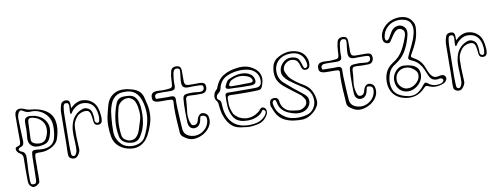

<svg xmlns="http://www.w3.org/2000/svg" viewBox="-69 -997 4372 1669"><g transform="rotate(-10 2117.0 -162.5)"><path d="M173 132Q173 156 173.5 180.5Q174 205 173 228Q172 238 171.5 248.5Q171 259 165 264Q155 273 142 280.5Q129 288 117 288Q107 288 96 279Q85 270 80 261Q75 250 74 236Q73 222 73 209Q72 163 72.5 116.5Q73 70 74 24Q74 10 68 -1.5Q62 -13 47 -21Q33 -28 24 -44Q17 -56 19 -68Q21 -80 37 -83Q61 -89 64 -102Q67 -115 67 -131Q67 -184 66.5 -238Q66 -292 67 -346Q67 -387 92 -399Q117 -411 158 -392Q179 -382 198 -381Q292 -374 348.5 -332.5Q405 -291 407 -208Q408 -177 402 -147Q396 -117 386 -88Q378 -63 354 -42.5Q330 -22 298 -10.5Q266 1 233 1Q204 0 192 2Q180 4 177.5 14.5Q175 25 174 51V132ZM93 151V229Q94 240 96 251.5Q98 263 117 264Q136 265 141 254.5Q146 244 146 231Q147 181 148.5 131.5Q150 82 150 33Q151 1 155 -12.5Q159 -26 176 -27.5Q193 -29 231 -24Q281 -19 317.5 -39Q354 -59 364 -104Q376 -155 375 -205Q375 -253 350.5 -289.5Q326 -326 285.5 -346Q245 -366 197 -362Q184 -361 169 -365.5Q154 -370 143 -377Q126 -391 115 -386.5Q104 -382 97 -368Q87 -345 87 -317Q88 -268 90 -218.5Q92 -169 94 -119Q94 -103 88 -90.5Q82 -78 60 -72Q55 -71 49.5 -65Q44 -59 43 -54Q43 -50 48.5 -44Q54 -38 59 -36Q85 -28 93 -11Q101 6 99 26Q98 57 96.5 89Q95 121 93 151ZM139 -228Q139 -241 138.5 -254Q138 -267 139 -280Q140 -331 198 -325Q245 -321 279 -299.5Q313 -278 330 -244Q347 -210 340 -167Q339 -158 336 -148.5Q333 -139 331 -130Q319 -87 294 -71Q269 -55 219 -53Q175 -52 152 -77.5Q129 -103 134 -147Q136 -161 137 -180Q138 -199 139 -213.5Q140 -228 139 -228ZM314 -176Q319 -227 290.5 -261Q262 -295 218 -305Q191 -312 180 -305.5Q169 -299 167 -275Q165 -238 164 -201.5Q163 -165 161 -127Q160 -108 170 -97.5Q180 -87 200 -81Q276 -62 299 -123Q311 -147 314 -176Z M555 -331Q581 -356 609 -369.5Q637 -383 667 -381Q723 -377 758.5 -339.5Q794 -302 799 -224Q801 -214 800.5 -204Q800 -194 799 -185Q798 -167 788 -157Q778 -147 761 -148Q728 -148 725 -184Q724 -199 722 -214Q720 -229 717 -244Q710 -280 684 -283.5Q658 -287 632 -276Q607 -266 592 -246.5Q577 -227 566 -203Q559 -186 557.5 -152Q556 -118 557 -79.5Q558 -41 560 -9.5Q562 22 562 35Q562 51 551 70Q540 89 526 99Q515 106 499.5 104.5Q484 103 472.5 94.5Q461 86 459 73Q457 55 457.5 33.5Q458 12 459 -5Q460 -30 460 -68Q460 -106 460.5 -147.5Q461 -189 461.5 -227Q462 -265 462 -291.5Q462 -318 463 -325Q464 -338 468 -354Q472 -370 477 -383Q484 -398 500.5 -403Q517 -408 532 -404Q548 -400 552 -385Q556 -370 555 -356ZM548 -283Q542 -279 540.5 -284Q539 -289 539 -297Q539 -305 539 -309Q539 -320 540.5 -330.5Q542 -341 542 -351Q542 -362 538 -371Q534 -380 521 -381Q508 -383 501.5 -375.5Q495 -368 493 -356Q491 -341 489 -326Q487 -311 487 -296Q486 -227 485 -158.5Q484 -90 483 -22Q483 -1 483.5 21Q484 43 486 65Q488 78 500.5 82Q513 86 521 76Q535 59 537 33Q539 -8 536 -50.5Q533 -93 535 -135Q538 -179 553.5 -217Q569 -255 605 -283Q627 -299 651.5 -306.5Q676 -314 701 -300Q724 -287 730 -263Q736 -239 737 -214Q738 -206 737 -197.5Q736 -189 738 -181Q740 -176 746 -171Q752 -166 757 -165Q762 -164 768.5 -169Q775 -174 776 -178Q778 -191 779.5 -204Q781 -217 779 -230Q774 -295 739.5 -327Q705 -359 648 -355Q638 -354 622 -348Q606 -342 593 -332Q568 -313 560 -299.5Q552 -286 548 -283Z M1220 -201Q1225 -138 1208.5 -84Q1192 -30 1166 19Q1140 67 1098.5 90Q1057 113 1007 106Q945 98 904 63Q863 28 854 -26Q846 -72 845.5 -118.5Q845 -165 855 -211Q861 -236 866 -257.5Q871 -279 878 -301Q894 -359 938.5 -388.5Q983 -418 1044 -411Q1060 -410 1076 -406Q1092 -402 1107 -398Q1144 -388 1168 -365Q1192 -342 1199 -305Q1206 -276 1212.5 -249Q1219 -222 1220 -201ZM885 -179Q882 -152 881 -124Q880 -96 880 -67Q879 -6 923 43Q943 66 973.5 76.5Q1004 87 1036.5 85Q1069 83 1096.5 69Q1124 55 1138 28Q1171 -34 1186 -101Q1201 -168 1188 -239Q1180 -285 1162 -320Q1144 -355 1110.5 -374Q1077 -393 1019 -389Q982 -387 956.5 -368.5Q931 -350 915 -318Q910 -307 906 -295Q902 -283 898 -270Q895 -261 892 -242Q889 -223 887.5 -204.5Q886 -186 885 -179ZM1155 -200Q1157 -142 1145.5 -87Q1134 -32 1102 17Q1086 42 1062.5 51.5Q1039 61 1003 54Q970 48 948 29.5Q926 11 921 -16Q907 -90 915.5 -161Q924 -232 951 -302Q969 -349 1019 -351Q1033 -351 1045.5 -351Q1058 -351 1071 -349Q1103 -344 1120.5 -324.5Q1138 -305 1145 -280Q1152 -255 1153.5 -233Q1155 -211 1155 -200ZM1134 -201Q1133 -219 1129 -242.5Q1125 -266 1115 -287.5Q1105 -309 1085 -321Q1063 -335 1036.5 -330Q1010 -325 989 -307Q968 -289 961 -263Q945 -204 940 -149.5Q935 -95 942 -33Q945 -8 953.5 4Q962 16 984 27Q1006 37 1028 34.5Q1050 32 1066 17Q1080 3 1088 -11.5Q1096 -26 1102 -45Q1113 -81 1125.5 -119.5Q1138 -158 1134 -201Z M1721 -42Q1727 0 1706.5 34Q1686 68 1651 89.5Q1616 111 1577.5 116.5Q1539 122 1509 107Q1487 96 1468.5 81Q1450 66 1448 44Q1444 -10 1440.5 -70.5Q1437 -131 1438 -186Q1439 -218 1440.5 -232Q1442 -246 1432.5 -250Q1423 -254 1391 -254Q1370 -254 1349 -254Q1328 -254 1308 -255Q1290 -257 1276.5 -264.5Q1263 -272 1261 -292Q1259 -312 1267 -326.5Q1275 -341 1291 -345Q1312 -350 1336 -347.5Q1360 -345 1381 -346Q1418 -348 1433 -351Q1448 -354 1451.5 -369Q1455 -384 1456 -420Q1457 -458 1467 -496Q1472 -516 1487 -524Q1502 -532 1522 -530Q1544 -527 1552 -514.5Q1560 -502 1559 -482V-401Q1559 -371 1568 -361.5Q1577 -352 1608 -352H1696Q1716 -352 1729 -343.5Q1742 -335 1743 -314Q1745 -291 1733.5 -275Q1722 -259 1700 -257Q1673 -256 1646.5 -256.5Q1620 -257 1594 -259Q1573 -261 1563 -254.5Q1553 -248 1552 -225Q1550 -178 1543 -130.5Q1536 -83 1549 -36Q1553 -23 1558.5 -11.5Q1564 0 1582 0Q1599 0 1607.5 -10Q1616 -20 1620 -34Q1622 -42 1624.5 -50Q1627 -58 1631 -65Q1651 -98 1685 -87Q1717 -77 1721 -42ZM1464 -182Q1464 -182 1465 -160.5Q1466 -139 1467.5 -106.5Q1469 -74 1471 -40Q1473 -6 1475 18Q1480 64 1523 82Q1562 98 1600.5 89Q1639 80 1667 51.5Q1695 23 1701 -18Q1704 -38 1698 -50.5Q1692 -63 1672 -67Q1651 -72 1647 -58.5Q1643 -45 1641 -31Q1628 25 1581 27Q1559 27 1544.5 12Q1530 -3 1528 -32Q1526 -72 1526 -111Q1526 -150 1527 -190Q1528 -224 1530.5 -242.5Q1533 -261 1541.5 -269Q1550 -277 1568.5 -279Q1587 -281 1621 -281Q1631 -281 1647.5 -278.5Q1664 -276 1680.5 -275.5Q1697 -275 1708.5 -282Q1720 -289 1720 -308Q1720 -314 1718 -321Q1716 -328 1703 -330Q1698 -332 1675 -332.5Q1652 -333 1627 -333Q1602 -333 1589 -332Q1557 -332 1545 -345.5Q1533 -359 1534 -391Q1536 -411 1537.5 -430Q1539 -449 1542 -468Q1544 -482 1542.5 -494.5Q1541 -507 1522 -510Q1504 -513 1495 -502Q1486 -491 1483 -474Q1480 -451 1477 -427.5Q1474 -404 1475 -380Q1477 -346 1465.5 -336Q1454 -326 1420 -327Q1395 -328 1367 -328.5Q1339 -329 1315 -327Q1307 -326 1299 -319.5Q1291 -313 1291 -303Q1291 -284 1297.5 -282Q1304 -280 1323 -281Q1328 -281 1335 -280.5Q1342 -280 1349 -280Q1369 -280 1389.5 -279.5Q1410 -279 1430 -280Q1467 -281 1464 -245Q1463 -229 1463.5 -213.5Q1464 -198 1464 -182Z M1942 -202Q1929 -204 1920 -198Q1911 -192 1910 -179Q1909 -148 1909.5 -127Q1910 -106 1915.5 -86Q1921 -66 1933 -38Q1937 -31 1952.5 -17Q1968 -3 1975 1Q1998 14 2028 19Q2058 24 2092 15Q2126 6 2160 -23Q2168 -36 2180.5 -44.5Q2193 -53 2209 -42Q2223 -34 2225 -13.5Q2227 7 2217 23Q2186 78 2124 90Q2092 96 2071.5 97.5Q2051 99 2030 96.5Q2009 94 1974 89Q1923 81 1892 47.5Q1861 14 1845 -32Q1838 -50 1833.5 -69.5Q1829 -89 1827 -108Q1826 -128 1823 -146.5Q1820 -165 1806 -182Q1795 -198 1800 -222.5Q1805 -247 1818 -261Q1823 -266 1829 -272Q1835 -278 1837 -285Q1863 -357 1916.5 -387.5Q1970 -418 2040 -425Q2080 -430 2116.5 -422Q2153 -414 2186 -389Q2216 -367 2228.5 -335.5Q2241 -304 2232 -267Q2228 -248 2219 -226Q2210 -204 2190 -202Q2169 -200 2132 -199.5Q2095 -199 2055.5 -199.5Q2016 -200 1984.5 -200.5Q1953 -201 1942 -202ZM2040 -226Q2072 -226 2104 -225.5Q2136 -225 2168 -226Q2195 -228 2206.5 -240.5Q2218 -253 2219 -280Q2220 -322 2195.5 -352.5Q2171 -383 2127 -393Q2084 -402 2043 -399Q2002 -396 1961 -382Q1882 -356 1864 -277Q1860 -251 1837 -235Q1822 -225 1819 -207Q1816 -189 1829 -181Q1848 -169 1849.5 -153Q1851 -137 1852 -120Q1854 -69 1873 -24.5Q1892 20 1931 48.5Q1970 77 2033 82Q2081 85 2125 74.5Q2169 64 2202 24Q2210 13 2214 1Q2218 -11 2206 -21Q2194 -32 2186.5 -21.5Q2179 -11 2173 -3Q2147 23 2105.5 34.5Q2064 46 2011 39Q1957 32 1928 -9Q1899 -56 1896 -106.5Q1893 -157 1896 -207Q1897 -219 1903.5 -223Q1910 -227 1920 -227Q1951 -226 1980.5 -226Q2010 -226 2040 -226ZM1935 -258Q1898 -261 1913 -292Q1919 -305 1926.5 -318Q1934 -331 1944 -337Q1982 -357 2021.5 -365.5Q2061 -374 2104 -365Q2128 -359 2145.5 -345.5Q2163 -332 2170 -309Q2187 -257 2133 -254Q2122 -253 2110.5 -253.5Q2099 -254 2087 -254H2043Q2043 -254 2023.5 -255Q2004 -256 1978.5 -257Q1953 -258 1935 -258ZM2043 -276Q2043 -276 2055.5 -276.5Q2068 -277 2084.5 -277Q2101 -277 2113 -277Q2125 -277 2137.5 -279Q2150 -281 2151 -295Q2151 -304 2142.5 -315Q2134 -326 2126 -330Q2049 -370 1969 -328Q1962 -324 1957 -317Q1952 -310 1947 -303Q1940 -291 1943.5 -283.5Q1947 -276 1962 -276Z M2308 41Q2294 23 2285 0.5Q2276 -22 2267 -44Q2264 -52 2265 -66Q2266 -80 2269 -89Q2274 -103 2288.5 -108Q2303 -113 2317 -110Q2344 -106 2347 -75Q2350 -41 2371 -15Q2392 11 2426 20Q2446 24 2462.5 27Q2479 30 2501 31Q2526 31 2548.5 15Q2571 -1 2575 -18Q2580 -40 2572.5 -54Q2565 -68 2545 -92Q2541 -96 2521 -111Q2501 -126 2474.5 -146Q2448 -166 2423 -186Q2398 -206 2384 -221Q2350 -258 2344.5 -302Q2339 -346 2352 -392Q2357 -408 2368 -423Q2379 -438 2392 -447Q2436 -476 2483 -483.5Q2530 -491 2579 -474Q2620 -460 2642.5 -424Q2665 -388 2660 -344Q2659 -328 2650.5 -317.5Q2642 -307 2624 -305Q2608 -304 2598.5 -312.5Q2589 -321 2585 -336Q2584 -340 2583 -343Q2582 -346 2581 -350Q2576 -371 2564.5 -387Q2553 -403 2532 -408Q2507 -415 2485.5 -406Q2464 -397 2449 -379Q2441 -369 2436.5 -354Q2432 -339 2435 -328Q2441 -309 2451 -289.5Q2461 -270 2475 -256Q2520 -213 2575 -182Q2623 -155 2645 -114.5Q2667 -74 2670 -24Q2672 0 2659 24Q2646 48 2623.5 68.5Q2601 89 2573.5 102Q2546 115 2519 116Q2482 117 2442.5 111.5Q2403 106 2367.5 89.5Q2332 73 2308 41ZM2406 -338Q2410 -369 2432 -394Q2475 -444 2540 -428Q2571 -421 2581.5 -399Q2592 -377 2599 -352Q2602 -343 2606 -331.5Q2610 -320 2620 -320Q2631 -321 2638 -331.5Q2645 -342 2638 -373Q2628 -419 2595.5 -443Q2563 -467 2513 -467Q2456 -466 2418.5 -439Q2381 -412 2370 -365Q2363 -326 2372.5 -291Q2382 -256 2411 -230Q2446 -198 2482.5 -168Q2519 -138 2556 -110Q2576 -95 2590 -78.5Q2604 -62 2605 -36Q2605 -6 2585 18.5Q2565 43 2531 52Q2498 59 2466.5 52.5Q2435 46 2406 33Q2374 19 2352 -6Q2330 -31 2324 -68Q2323 -75 2319.5 -84Q2316 -93 2309 -93Q2300 -95 2293 -85Q2286 -75 2288 -64Q2291 -41 2300 -18Q2309 5 2324 22Q2372 76 2432.5 88Q2493 100 2559 84Q2606 72 2629.5 31.5Q2653 -9 2645 -56Q2639 -94 2617.5 -119.5Q2596 -145 2565 -164Q2537 -182 2510.5 -200.5Q2484 -219 2458 -238Q2434 -257 2417.5 -282Q2401 -307 2406 -338Z M3190 -42Q3196 0 3175.5 34Q3155 68 3120 89.5Q3085 111 3046.5 116.5Q3008 122 2978 107Q2956 96 2937.5 81Q2919 66 2917 44Q2913 -10 2909.5 -70.5Q2906 -131 2907 -186Q2908 -218 2909.5 -232Q2911 -246 2901.5 -250Q2892 -254 2860 -254Q2839 -254 2818 -254Q2797 -254 2777 -255Q2759 -257 2745.5 -264.5Q2732 -272 2730 -292Q2728 -312 2736 -326.5Q2744 -341 2760 -345Q2781 -350 2805 -347.5Q2829 -345 2850 -346Q2887 -348 2902 -351Q2917 -354 2920.5 -369Q2924 -384 2925 -420Q2926 -458 2936 -496Q2941 -516 2956 -524Q2971 -532 2991 -530Q3013 -527 3021 -514.5Q3029 -502 3028 -482V-401Q3028 -371 3037 -361.5Q3046 -352 3077 -352H3165Q3185 -352 3198 -343.5Q3211 -335 3212 -314Q3214 -291 3202.5 -275Q3191 -259 3169 -257Q3142 -256 3115.5 -256.5Q3089 -257 3063 -259Q3042 -261 3032 -254.5Q3022 -248 3021 -225Q3019 -178 3012 -130.5Q3005 -83 3018 -36Q3022 -23 3027.5 -11.5Q3033 0 3051 0Q3068 0 3076.5 -10Q3085 -20 3089 -34Q3091 -42 3093.5 -50Q3096 -58 3100 -65Q3120 -98 3154 -87Q3186 -77 3190 -42ZM2933 -182Q2933 -182 2934 -160.5Q2935 -139 2936.5 -106.5Q2938 -74 2940 -40Q2942 -6 2944 18Q2949 64 2992 82Q3031 98 3069.5 89Q3108 80 3136 51.5Q3164 23 3170 -18Q3173 -38 3167 -50.5Q3161 -63 3141 -67Q3120 -72 3116 -58.5Q3112 -45 3110 -31Q3097 25 3050 27Q3028 27 3013.5 12Q2999 -3 2997 -32Q2995 -72 2995 -111Q2995 -150 2996 -190Q2997 -224 2999.5 -242.5Q3002 -261 3010.5 -269Q3019 -277 3037.5 -279Q3056 -281 3090 -281Q3100 -281 3116.5 -278.5Q3133 -276 3149.5 -275.5Q3166 -275 3177.5 -282Q3189 -289 3189 -308Q3189 -314 3187 -321Q3185 -328 3172 -330Q3167 -332 3144 -332.5Q3121 -333 3096 -333Q3071 -333 3058 -332Q3026 -332 3014 -345.5Q3002 -359 3003 -391Q3005 -411 3006.5 -430Q3008 -449 3011 -468Q3013 -482 3011.5 -494.5Q3010 -507 2991 -510Q2973 -513 2964 -502Q2955 -491 2952 -474Q2949 -451 2946 -427.5Q2943 -404 2944 -380Q2946 -346 2934.5 -336Q2923 -326 2889 -327Q2864 -328 2836 -328.5Q2808 -329 2784 -327Q2776 -326 2768 -319.5Q2760 -313 2760 -303Q2760 -284 2766.5 -282Q2773 -280 2792 -281Q2797 -281 2804 -280.5Q2811 -280 2818 -280Q2838 -280 2858.5 -279.5Q2879 -279 2899 -280Q2936 -281 2933 -245Q2932 -229 2932.5 -213.5Q2933 -198 2933 -182Z M3626 -491Q3622 -433 3603 -385Q3584 -337 3557 -293Q3546 -275 3543 -266Q3540 -257 3547 -251.5Q3554 -246 3573 -235Q3629 -203 3651 -140Q3656 -126 3662 -111.5Q3668 -97 3676 -83Q3692 -58 3709.5 -51Q3727 -44 3755 -51Q3773 -56 3787 -53Q3801 -50 3810 -32Q3816 -19 3805 -1.5Q3794 16 3775 22Q3744 34 3712 35Q3680 36 3648 21Q3638 16 3629.5 15.5Q3621 15 3610 26Q3570 71 3520 84.5Q3470 98 3413 82Q3364 68 3334.5 34.5Q3305 1 3298 -49Q3291 -105 3309.5 -153.5Q3328 -202 3377 -233Q3439 -271 3470.5 -328Q3502 -385 3522 -449Q3527 -466 3524.5 -480Q3522 -494 3508 -504Q3493 -515 3477 -513.5Q3461 -512 3448 -500Q3435 -488 3425 -473.5Q3415 -459 3405 -444Q3396 -429 3386.5 -416.5Q3377 -404 3355 -410Q3335 -417 3328.5 -431.5Q3322 -446 3323 -465Q3325 -512 3360.5 -552Q3396 -592 3448 -606Q3497 -619 3542 -608Q3587 -597 3612 -556Q3621 -543 3624.5 -525.5Q3628 -508 3626 -491ZM3321 -75Q3319 -10 3353 26.5Q3387 63 3463 76Q3510 82 3543 61.5Q3576 41 3604 3Q3615 -12 3625 -13.5Q3635 -15 3650 -2Q3673 17 3702 20.5Q3731 24 3760 16Q3768 14 3777 5Q3786 -4 3783 -14Q3781 -22 3769.5 -26.5Q3758 -31 3741 -25Q3713 -22 3694 -32Q3675 -42 3663 -68Q3656 -82 3650.5 -97Q3645 -112 3638 -127Q3624 -159 3601.5 -184.5Q3579 -210 3544 -224Q3518 -235 3516 -245Q3514 -255 3527 -280Q3547 -322 3567.5 -364.5Q3588 -407 3599 -451Q3613 -506 3593 -544.5Q3573 -583 3510 -590Q3478 -593 3447 -584Q3416 -575 3390 -551Q3350 -514 3345 -459Q3345 -453 3347.5 -444Q3350 -435 3357 -433Q3364 -431 3370.5 -437Q3377 -443 3381 -447Q3390 -461 3397 -475Q3404 -489 3413 -502Q3430 -528 3456.5 -538Q3483 -548 3506 -538Q3531 -528 3541.5 -505Q3552 -482 3544 -448Q3528 -378 3494.5 -318Q3461 -258 3398 -219Q3352 -191 3337.5 -152Q3323 -113 3321 -75ZM3600 -92Q3600 -61 3581.5 -32Q3563 -3 3533.5 15Q3504 33 3472 34Q3424 35 3393.5 4Q3363 -27 3362 -77Q3361 -108 3376 -135Q3391 -162 3415.5 -178.5Q3440 -195 3468 -193Q3504 -191 3533.5 -181.5Q3563 -172 3581.5 -151Q3600 -130 3600 -92ZM3384 -80Q3383 -46 3408 -19.5Q3433 7 3465 8Q3494 9 3519.5 -5Q3545 -19 3561.5 -42Q3578 -65 3578 -91Q3579 -111 3564 -129.5Q3549 -148 3526.5 -160Q3504 -172 3479 -172Q3438 -173 3411 -147Q3384 -121 3384 -80Z M3953 -331Q3979 -356 4007 -369.5Q4035 -383 4065 -381Q4121 -377 4156.5 -339.5Q4192 -302 4197 -224Q4199 -214 4198.5 -204Q4198 -194 4197 -185Q4196 -167 4186 -157Q4176 -147 4159 -148Q4126 -148 4123 -184Q4122 -199 4120 -214Q4118 -229 4115 -244Q4108 -280 4082 -283.5Q4056 -287 4030 -276Q4005 -266 3990 -246.5Q3975 -227 3964 -203Q3957 -186 3955.5 -152Q3954 -118 3955 -79.5Q3956 -41 3958 -9.5Q3960 22 3960 35Q3960 51 3949 70Q3938 89 3924 99Q3913 106 3897.5 104.5Q3882 103 3870.5 94.5Q3859 86 3857 73Q3855 55 3855.5 33.5Q3856 12 3857 -5Q3858 -30 3858 -68Q3858 -106 3858.5 -147.5Q3859 -189 3859.5 -227Q3860 -265 3860 -291.5Q3860 -318 3861 -325Q3862 -338 3866 -354Q3870 -370 3875 -383Q3882 -398 3898.5 -403Q3915 -408 3930 -404Q3946 -400 3950 -385Q3954 -370 3953 -356ZM3946 -283Q3940 -279 3938.5 -284Q3937 -289 3937 -297Q3937 -305 3937 -309Q3937 -320 3938.5 -330.5Q3940 -341 3940 -351Q3940 -362 3936 -371Q3932 -380 3919 -381Q3906 -383 3899.5 -375.5Q3893 -368 3891 -356Q3889 -341 3887 -326Q3885 -311 3885 -296Q3884 -227 3883 -158.5Q3882 -90 3881 -22Q3881 -1 3881.5 21Q3882 43 3884 65Q3886 78 3898.5 82Q3911 86 3919 76Q3933 59 3935 33Q3937 -8 3934 -50.5Q3931 -93 3933 -135Q3936 -179 3951.5 -217Q3967 -255 4003 -283Q4025 -299 4049.5 -306.5Q4074 -314 4099 -300Q4122 -287 4128 -263Q4134 -239 4135 -214Q4136 -206 4135 -197.5Q4134 -189 4136 -181Q4138 -176 4144 -171Q4150 -166 4155 -165Q4160 -164 4166.5 -169Q4173 -174 4174 -178Q4176 -191 4177.5 -204Q4179 -217 4177 -230Q4172 -295 4137.5 -327Q4103 -359 4046 -355Q4036 -354 4020 -348Q4004 -342 3991 -332Q3966 -313 3958 -299.5Q3950 -286 3946 -283Z"/></g></svg>

Font: Shizuru
Style: Regular
Weight: 400
Version: Version 1.000